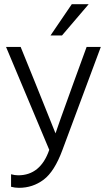

<svg xmlns="http://www.w3.org/2000/svg" viewBox="-20 -732 522 920"><path d="M279 -13Q241 90 189 129Q137 168 71 168Q51 168 33 163V103Q51 108 67 108Q174 108 216 -14L9 -507H79L148 -337L246 -93Q253 -116 333 -337L395 -507H463ZM277 -562H222L324 -712H405Z"/></svg>

Font: Hind Madurai Light
Style: Regular
Weight: 300
Designer: Jyotish Sonowal
Foundry: Indian Type Foundry
Version: Version 1.001;PS 1.0;hotconv 1.0.86;makeotf.lib2.5.63406; tt